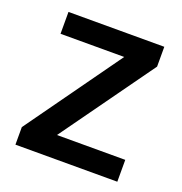

<svg xmlns="http://www.w3.org/2000/svg" viewBox="-98 -590 641 676"><g transform="rotate(20 222.5 -251.5)"><path d="M412.5 -81.9V0H30.8V-65.7L285.1 -421.1H46.5V-503H405.5V-428.7L156.7 -81.9Z"/></g></svg>

Font: Khula SemiBold
Style: Regular
Weight: 600
Designer: Erin McLaughlin, Steve Matteson
Version: Version 1.002;PS 1.0;hotconv 1.0.72;makeotf.lib2.5.5900; ttf